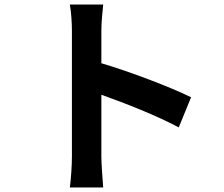

<svg xmlns="http://www.w3.org/2000/svg" viewBox="-20 -793 980 841"><path d="M424 -242V-378C525 -342 666 -287 763 -235L817 -367C730 -410 550 -479 424 -516V-658C424 -698 429 -740 432 -773H286C292 -740 295 -692 295 -658C295 -577 295 -179 295 -106C295 -68 291 -10 286 28H359H432C429 -11 424 -78 424 -106Z"/></svg>

Font: GenSekiGothic2 TW B
Style: Regular
Weight: 700
Version: Version 2.100;PS 2.1;hotconv 16.6.51;makeotf.lib2.5.65220 DE